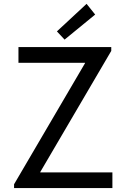

<svg xmlns="http://www.w3.org/2000/svg" viewBox="-20 -960 646 980"><path d="M51.8 -19.5 414.1 -637.7V-639.6H74.2V-719.7H547.9V-700.2L185.5 -82V-80.1H553.7V0H51.8ZM270.5 -799.8 421.9 -940.4 465.8 -885.7 309.6 -757.8Z"/></svg>

Font: Reddit Sans Strawberry
Style: Regular
Weight: 400
Designer: Stephen Hutchings
Foundry: Reddit
Version: Version 1.013